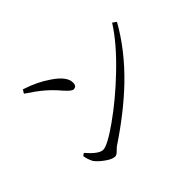

<svg xmlns="http://www.w3.org/2000/svg" viewBox="-132 -884 1062 1062"><g transform="rotate(-45 399.0 -353.0)"><path d="M238 -41C246 -41 256 -47 268 -60C275 -67 280 -71 283 -74C393 -147 485 -220 560 -292C647 -376 718 -466 771 -561L749 -577C708 -512 648 -441 567 -364C497 -297 426 -238 354 -187C285 -138 239 -114 217 -114C195 -114 166 -135 129 -178L114 -168C117 -147 124 -128 133 -111C144 -96 160 -81 181 -66C204 -49 223 -41 238 -41ZM337 -466C354 -466 362 -476 362 -496C362 -527 337 -560 288 -593C247 -622 198 -646 139 -665L126 -644C206 -591 245 -557 290 -504C312 -479 328 -466 337 -466Z"/></g></svg>

Font: AllPunType Light
Style: Regular
Weight: 300
Version: 1.0